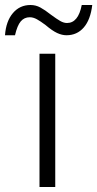

<svg xmlns="http://www.w3.org/2000/svg" viewBox="-71 -748 389 768"><path d="M51 -728Q72 -728 90.5 -718Q109 -708 133 -689Q156 -672 170 -664Q184 -656 197 -656Q242 -656 256 -728H298Q291 -669 264 -638Q237 -607 195 -607Q177 -607 157.5 -616Q138 -625 111 -648Q91 -663 76.5 -671Q62 -679 48 -679Q26 -679 12 -662.5Q-2 -646 -11 -607H-51Q-47 -663 -19.5 -695.5Q8 -728 51 -728ZM87 -533H150V0H87Z"/></svg>

Font: OpenSansMMV
Style: Light
Weight: 300
Foundry: Ascender Corporation
Version: Version 4.001